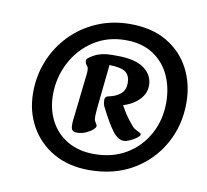

<svg xmlns="http://www.w3.org/2000/svg" viewBox="-63 -765 698 646"><g transform="rotate(10 286.0 -442.0)"><path d="M280 -188Q210 -188 158.5 -217.5Q107 -247 78.5 -298Q50 -349 50 -413Q50 -470 70.5 -521Q91 -572 129 -611.5Q167 -651 219 -673.5Q271 -696 333 -696Q407 -696 458.5 -665.5Q510 -635 537 -583Q564 -531 564 -467Q564 -389 528 -325.5Q492 -262 428.5 -225Q365 -188 280 -188ZM287 -244Q350 -244 397 -272Q444 -300 470.5 -348.5Q497 -397 497 -456Q497 -507 478 -548.5Q459 -590 421 -615Q383 -640 327 -640Q265 -640 217.5 -609Q170 -578 143.5 -527Q117 -476 117 -417Q117 -368 137.5 -328.5Q158 -289 196.5 -266.5Q235 -244 287 -244ZM198 -328Q198 -340 199 -346L215 -488Q217 -502 217.5 -513.5Q218 -525 215 -529Q211 -534 208.5 -538.5Q206 -543 206 -550Q206 -557 230 -570Q254 -583 289 -583H308Q370 -583 400 -560.5Q430 -538 430 -503Q430 -471 401.5 -447Q373 -423 326 -417L329 -438H348Q366 -401 384.5 -377.5Q403 -354 407 -352Q418 -345 424.5 -342.5Q431 -340 431 -335Q431 -331 421 -323.5Q411 -316 398.5 -310.5Q386 -305 378 -305Q358 -305 339 -330.5Q320 -356 294 -408Q291 -414 290.5 -422Q290 -430 290 -431Q290 -436 293.5 -439.5Q297 -443 304 -444Q328 -449 343 -462Q358 -475 358 -499Q358 -523 343.5 -535Q329 -547 287 -548L271 -394Q269 -369 270 -361.5Q271 -354 275 -349Q280 -342 280 -338Q280 -333 271 -325Q262 -317 248 -311Q234 -305 220 -305Q207 -305 202.5 -310Q198 -315 198 -328Z"/></g></svg>

Font: Alkatra
Style: Regular
Weight: 400
Designer: Suman Bhandary
Version: Version 1.100;gftools[0.9.22]